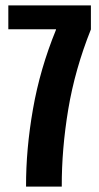

<svg xmlns="http://www.w3.org/2000/svg" viewBox="-20 -695 370 715"><path d="M77 0Q76.5 -139 102.8 -288.8Q129 -438.5 188.5 -584V-586H11V-675H318.5V-585.5Q259 -436.5 234.2 -288Q209.5 -139.5 210 0Z"/></svg>

Font: Anybody Condensed SemiBold
Style: Regular
Weight: 600
Width: 3
Designer: Tyler Finck
Foundry: Etcetera Type Company
Version: Version 1.010; ttfautohint (v1.8.3) -l 8 -r 50 -G 200 -x 14 